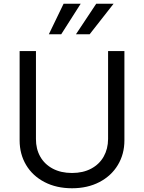

<svg xmlns="http://www.w3.org/2000/svg" viewBox="-20 -1003 777 1036"><path d="M563.2 -727.3H651.3V-245.7Q651.3 -171.5 615.9 -112.7Q580.6 -54 516.5 -20.6Q452.4 12.8 368.6 12.8Q284.4 12.8 220.2 -20.6Q155.9 -54 120.9 -112.7Q85.9 -171.5 85.9 -245.7V-727.3H174V-252.8Q173.7 -199.6 197.1 -158Q220.5 -116.5 264.7 -93Q308.9 -69.6 368.6 -69.6Q427.9 -69.6 471.9 -93Q516 -116.5 539.4 -158Q562.9 -199.6 563.2 -252.8ZM310.4 -818.2H243.6L323.2 -983H415.5ZM463.8 -818.2H389.9L499.3 -983H593Z"/></svg>

Font: Riot Sans
Style: Regular
Weight: 400
Designer: Rasmus Andersson
Foundry: rsms
Version: Version 4.001